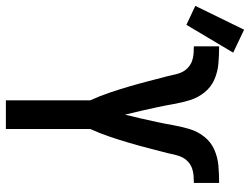

<svg xmlns="http://www.w3.org/2000/svg" viewBox="-250 -750 870 669"><g transform="rotate(90 185.5 -415.0)"><path d="M200 0V-294Q185 -327 173.5 -361Q162 -395 152 -429Q142 -463 133 -498Q124 -533 115 -567V-568Q112 -581 109 -593.5Q106 -606 100 -617Q94 -628 84 -636.5Q74 -645 62 -649Q50 -653 37.5 -654Q25 -655 12 -655V-743H14Q43 -743 72 -740.5Q101 -738 127.5 -726.5Q154 -715 172.5 -692Q191 -669 199.5 -641Q208 -613 213 -584.5Q218 -556 224 -528Q230 -500 236.5 -471.5Q243 -443 250 -415Q257 -443 263.5 -471.5Q270 -500 276 -528Q282 -556 287 -584.5Q292 -613 300.5 -641Q309 -669 327.5 -692Q346 -715 372.5 -726.5Q399 -738 428 -740.5Q457 -743 486 -743H488V-655Q475 -655 462.5 -654Q450 -653 438 -649Q426 -645 416 -636.5Q406 -628 400 -617Q394 -606 391 -593.5Q388 -581 385 -568V-567Q376 -533 367 -498Q358 -463 348 -429Q338 -395 326.5 -361Q315 -327 300 -294V0ZM-63 -629 -129 -660 -46 -830 34 -792Z"/></g></svg>

Font: Iosevka Term Semibold
Style: Regular
Weight: 600
Monospace: yes
Designer: Belleve Invis
Foundry: Belleve Invis
Version: Version 31.4.0